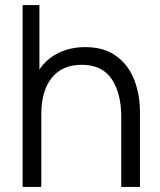

<svg xmlns="http://www.w3.org/2000/svg" viewBox="-20 -740 634 760"><path d="M534 -297V0H460V-275.5Q460 -371 422 -427.2Q384 -483.5 303.5 -483.5Q226.5 -483.5 185 -432Q143.5 -380.5 143.5 -288V0H69.5V-720H136V-465Q166 -508.5 212.5 -531Q259 -553.5 317.5 -553.5Q394 -553.5 442.5 -516.5Q491 -479.5 512.5 -421.2Q534 -363 534 -297Z"/></svg>

Font: CCSD_manrope
Style: Regular
Weight: 400
Designer: Mikhail Sharanda
Foundry: Mikhail Sharanda
Version: Version 4.503